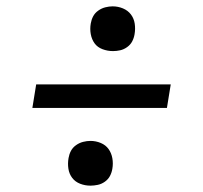

<svg xmlns="http://www.w3.org/2000/svg" viewBox="-20 -643 640 605"><path d="M336 -482Q319 -482 303 -488Q287 -494 278 -506.5Q269 -519 266 -535.5Q263 -552 266 -569Q268 -581 273.5 -591.5Q279 -602 289.5 -609.5Q300 -617 312 -620Q324 -623 335 -623Q352 -623 367.5 -616.5Q383 -610 392.5 -597.5Q402 -585 404.5 -568.5Q407 -552 404 -535Q402 -523 396.5 -512.5Q391 -502 380.5 -494.5Q370 -487 358.5 -484.5Q347 -482 336 -482ZM82 -303 94 -377H518L506 -303ZM265 -58Q248 -58 232.5 -64Q217 -70 207.5 -82.5Q198 -95 195.5 -111.5Q193 -128 196 -145Q198 -157 203.5 -167.5Q209 -178 219.5 -185.5Q230 -193 242 -196Q254 -199 265 -199Q282 -199 297.5 -192.5Q313 -186 322 -173.5Q331 -161 334 -144.5Q337 -128 334 -111Q332 -99 326.5 -88.5Q321 -78 310.5 -70.5Q300 -63 288 -60.5Q276 -58 265 -58Z"/></svg>

Font: Iosevka Aile Oblique
Style: Regular
Weight: 400
Italic angle: -9°
Designer: Belleve Invis
Foundry: Belleve Invis
Version: Version 31.1.0; ttfautohint (v1.8.4)